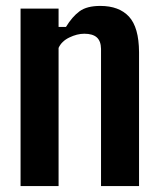

<svg xmlns="http://www.w3.org/2000/svg" viewBox="-20 -629 537 649"><path d="M49.5 0V-600H178V-538H203Q224 -572.5 248.8 -590.8Q273.5 -609 319 -609Q382.5 -609 416 -572.8Q449.5 -536.5 450 -453V0H321.5V-464Q321 -490.5 307 -502.8Q293 -515 265 -515Q240.5 -515 214.2 -502.2Q188 -489.5 178 -467V0Z"/></svg>

Font: Big Shoulders
Style: Bold
Weight: 700
Designer: Patric King
Foundry: XO Type Co
Version: Version 2.002